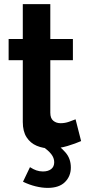

<svg xmlns="http://www.w3.org/2000/svg" viewBox="-20 -714 424 935"><path d="M375 -27Q348 -15 308.5 -3Q269 9 227 9Q190 9 159 -4Q128 -17 109.5 -45.5Q91 -74 91 -120V-421H22V-524H91V-694H225V-524H335V-421H225V-165Q225 -138 239.5 -126Q254 -114 275 -114Q296 -114 316 -121Q336 -128 348 -133ZM212 201Q185 201 154 193.5Q123 186 92 171L126 100Q141 110 156.5 115.5Q172 121 189 121Q214 121 229 109.5Q244 98 244 76Q244 55 229.5 36.5Q215 18 188 0L233 -29Q272 -2 298.5 28Q325 58 325 102Q325 144 296.5 172.5Q268 201 212 201Z"/></svg>

Font: Raleway
Style: Bold
Weight: 700
Designer: Matt McInerney, Pablo Impallari, Rodrigo Fuenzalida
Foundry: Matt McInerney, Pablo Impallari, Rodrigo Fuenzalida
Version: Version 4.026